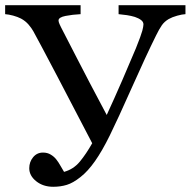

<svg xmlns="http://www.w3.org/2000/svg" viewBox="-37 -713 738 743"><path d="M91.8 -592.3Q85.4 -604 73.5 -617.9Q61.5 -631.8 44.4 -641.1Q31.2 -647.9 13.9 -652.6Q-3.4 -657.2 -17.1 -658.2V-692.9H274.9V-658.2Q244.1 -656.7 216.8 -651.4Q189.5 -646 189.5 -633.8Q189.5 -628.4 193.4 -619.6Q197.3 -610.8 199.2 -607.4Q218.8 -569.8 260.5 -488.3Q302.2 -406.7 376 -268.1Q403.8 -328.1 436.5 -403.3Q469.2 -478.5 488.8 -525.9Q509.3 -577.1 513.7 -594Q518.1 -610.8 518.1 -618.7Q518.1 -628.4 508.8 -635.5Q499.5 -642.6 484.9 -647.5Q470.2 -651.9 454.6 -654.3Q439 -656.7 421.9 -658.2V-692.9H680.7V-658.2Q668 -657.7 648.7 -652.3Q629.4 -647 615.7 -639.2Q599.1 -629.4 589.1 -615Q579.1 -600.6 566.9 -575.7Q528.8 -499 473.4 -374.5Q418 -250 388.2 -189.5Q358.4 -128.9 330.6 -89.4Q302.7 -49.8 274.4 -27.8Q245.6 -4.9 221.4 2.4Q197.3 9.8 168.9 9.8Q129.9 9.8 103 -11.7Q76.2 -33.2 76.2 -62Q76.2 -86.4 91.1 -104.5Q106 -122.6 129.4 -122.6Q146.5 -122.6 159.4 -114.7Q172.4 -106.9 180.7 -96.2Q189 -85.9 197.3 -71Q205.6 -56.2 210.9 -47.9Q247.6 -58.1 272 -87.6Q296.4 -117.2 319.8 -158.7Q257.8 -278.3 185.8 -415.5Q113.8 -552.7 91.8 -592.3Z"/></svg>

Font: UniBurma_GGSerif
Style: Book
Weight: 400
Designer: Victor San Kho Lin (for Burmese only and related typography optimization with it)
Foundry: http://www.unimm.org
Version: 2.0